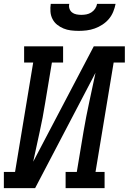

<svg xmlns="http://www.w3.org/2000/svg" viewBox="-29 -975 667 995"><path d="M-9 0V-84H49L143 -651H96V-735H298V-651H240L205 -441Q193 -365 176 -289Q159 -213 143 -137L457 -735H618V-651H560L466 -84H513V0H311V-84H369L404 -294Q417 -370 433.5 -446Q450 -522 466 -598L153 0ZM379 -815Q358 -815 338 -817.5Q318 -820 300 -827.5Q282 -835 267 -847Q252 -859 243 -876.5Q234 -894 232.5 -914.5Q231 -935 234 -955H330Q327 -942 331 -930Q335 -918 344.5 -910.5Q354 -903 367 -900.5Q380 -898 392 -898Q406 -898 419 -900.5Q432 -903 444 -910.5Q456 -918 464 -930Q472 -942 474 -955H570Q566 -934 557.5 -913.5Q549 -893 535 -876.5Q521 -860 502 -847.5Q483 -835 462 -827.5Q441 -820 420 -817.5Q399 -815 379 -815Z"/></svg>

Font: Iosevka Curly Slab MdEx
Style: Italic
Weight: 500
Width: 7
Italic angle: -9°
Monospace: yes
Designer: Belleve Invis
Foundry: Belleve Invis
Version: Version 11.0.0; ttfautohint (v1.8.3)